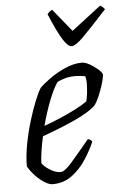

<svg xmlns="http://www.w3.org/2000/svg" viewBox="-53 -772 527 810"><g transform="rotate(-5 210.5 -366.5)"><path d="M137 0Q123 0 103.5 -12Q84 -24 65.5 -43.5Q47 -63 35 -84Q35 -129 44.5 -178.5Q54 -228 68 -274Q82 -320 96.5 -356Q111 -392 122 -409Q135 -423 164.5 -444.5Q194 -466 231.5 -483Q269 -500 304 -500Q318 -500 337.5 -489Q357 -478 372.5 -464Q388 -450 389 -441Q386 -420 378 -395.5Q370 -371 360.5 -349.5Q351 -328 342 -316Q324 -298 288 -278.5Q252 -259 206.5 -240.5Q161 -222 114 -205Q107 -175 102.5 -145.5Q98 -116 97 -93Q106 -78 130 -63Q154 -48 175 -48Q192 -48 222.5 -83Q253 -118 301 -176Q314 -175 319 -164Q305 -131 280.5 -92.5Q256 -54 220.5 -27Q185 0 137 0ZM124 -248Q155 -259 190.5 -274Q226 -289 258 -305.5Q290 -322 309 -336Q313 -354 315 -370Q317 -390 317.5 -409.5Q318 -429 313 -442Q302 -444 291 -445Q280 -446 272 -446Q247 -446 228 -440.5Q209 -435 195 -428Q177 -402 158 -353.5Q139 -305 124 -248ZM268 -573Q252 -573 231.5 -605.5Q211 -638 178 -716Q181 -720 185 -724.5Q189 -729 199 -733L277 -637L402 -733Q409 -729 414.5 -724Q420 -719 421 -716Q350 -638 317 -605.5Q284 -573 268 -573Z"/></g></svg>

Font: Texturina Thin
Style: Italic
Weight: 100
Italic angle: -11°
Designer: Guillermo Torres Carreño
Foundry: Omnibus-Type
Version: Version 1.002; ttfautohint (v1.8.3)